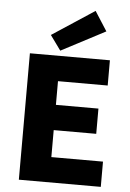

<svg xmlns="http://www.w3.org/2000/svg" viewBox="-60 -941 669 985"><g transform="rotate(5 275.0 -448.5)"><path d="M75 0H497V-130H231V-269H450V-399H231V-521H487V-651H75ZM229 -678 456 -797 392 -897 174 -754Z"/></g></svg>

Font: DAIFUKU Sans
Style: Bold
Weight: 700
Designer: Original font ‘Source Han Sans JP’ : Paul D. Hunt
Foundry: Daifuku
Version: Version 1.000